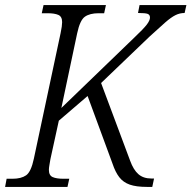

<svg xmlns="http://www.w3.org/2000/svg" viewBox="-38 -734 752 754"><path d="M-18 0 -12 -32H11Q45 -32 64.5 -45.5Q84 -59 95 -111L200 -604Q203 -618 204.5 -629Q206 -640 206 -647Q206 -669 191 -675.5Q176 -682 149 -682H126L133 -714H378L371 -682H349Q315 -682 295.5 -668.5Q276 -655 265 -603L203 -310L489 -586Q526 -621 538.5 -637.5Q551 -654 551 -665Q551 -676 542 -679.5Q533 -683 504 -683L510 -714H694L687 -683Q668 -683 651 -674.5Q634 -666 611 -646Q588 -626 550 -591L359 -408L473 -103Q486 -67 505.5 -50Q525 -33 556 -33H567L560 0H539Q497 0 471.5 -9Q446 -18 430.5 -38Q415 -58 404 -91L306 -357L193 -260L160 -109Q158 -97 156 -85.5Q154 -74 154 -67Q154 -45 169 -38.5Q184 -32 211 -32H234L227 0Z"/></svg>

Font: Noto Serif SemiCondensed Light
Style: Italic
Weight: 300
Width: 4
Italic angle: -12°
Designer: Monotype Design Team
Foundry: Monotype Imaging Inc.
Version: Version 2.013; ttfautohint (v1.8.4.7-5d5b)